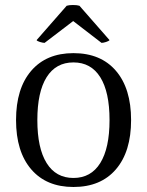

<svg xmlns="http://www.w3.org/2000/svg" viewBox="-20 -733 587 766"><path d="M44 -254Q44 -380 104.5 -450.5Q165 -521 273 -521Q382 -521 442.5 -450.5Q503 -380 503 -254Q503 -128 442.5 -57.5Q382 13 273 13Q165 13 104.5 -57.5Q44 -128 44 -254ZM417 -254Q417 -366 380 -425Q343 -484 273 -484Q203 -484 166 -425Q129 -366 129 -254Q129 -142 166 -82.5Q203 -23 273 -23Q343 -23 380 -82.5Q417 -142 417 -254ZM126 -573 246 -710Q255 -713 271 -713Q288 -713 297 -710L417 -573Q414 -569 403 -565.5Q392 -562 385 -562L272 -649L158 -562Q151 -562 139.5 -565.5Q128 -569 126 -573Z"/></svg>

Font: Arima Madurai
Style: Regular
Weight: 400
Designer: Joana Correia and Natanael Gama
Foundry: NDISCOVER
Version: Version 1.020